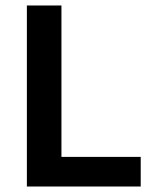

<svg xmlns="http://www.w3.org/2000/svg" viewBox="-20 -680 548 700"><path d="M78 0V-660H204V0ZM107 0V-108H493V0Z"/></svg>

Font: Bricolage Grotesque 96pt ExtraBold SemiBold
Style: Regular
Weight: 600
Version: Version 1.001;gftools[0.9.33.dev8+g029e19f]